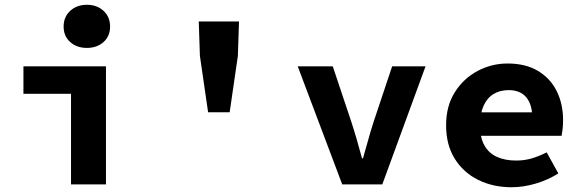

<svg xmlns="http://www.w3.org/2000/svg" viewBox="-20 -775 2440 807"><path d="M278.5 0V-380.8H78.5V-496.1H425.4V0ZM345.1 -573.6Q302.7 -573.6 275 -598.3Q247.4 -623 247.4 -663.4Q247.4 -704 275 -729.4Q302.7 -754.9 345.1 -754.9Q387.6 -754.9 415.2 -729.4Q442.7 -704 442.7 -663.4Q442.7 -623 415.2 -598.3Q387.6 -573.6 345.1 -573.6Z M854.7 -303 820.2 -540.3 815.4 -684.7H984.6L979.8 -540.3L945.3 -303Z M1418.4 0 1231.4 -496.1H1378.7L1457 -261.9Q1469 -225.1 1480 -187Q1490.9 -148.9 1501.6 -109.5H1505.6Q1517.2 -148.9 1527.6 -187Q1538.1 -225.1 1550 -261.9L1628.2 -496.1H1768.6L1586.9 0Z M2130 12Q2052.7 12 1990.3 -18.7Q1927.9 -49.4 1891.5 -107.7Q1855 -165.9 1855 -248.3Q1855 -329.5 1891.8 -387.6Q1928.6 -445.7 1987.6 -476.9Q2046.7 -508.1 2113.1 -508.1Q2189.6 -508.1 2241.6 -476.7Q2293.7 -445.3 2320.2 -391.4Q2346.7 -337.6 2346.7 -270Q2346.7 -250.2 2344.6 -231.8Q2342.5 -213.4 2340.5 -204.1H1964.1V-302.8H2241L2217.8 -274.7Q2217.8 -334.7 2192.4 -365.5Q2167 -396.2 2118 -396.2Q2081.7 -396.2 2054.7 -380Q2027.7 -363.7 2012.7 -330.8Q1997.6 -297.8 1997.6 -248.3Q1997.6 -196.9 2015.8 -164.3Q2033.9 -131.6 2067.9 -115.9Q2101.9 -100.2 2150.1 -100.2Q2184 -100.2 2214.4 -109.1Q2244.9 -118 2277.9 -134.6L2326.7 -46Q2284.2 -19.1 2232.3 -3.6Q2180.3 12 2130 12Z"/></svg>

Font: Source Code Pro ExtraLight
Style: Regular
Weight: 200
Monospace: yes
Designer: Paul D. Hunt, Teo Tuominen
Foundry: Adobe
Version: Version 1.026;hotconv 1.1.0;makeotfexe 2.6.0